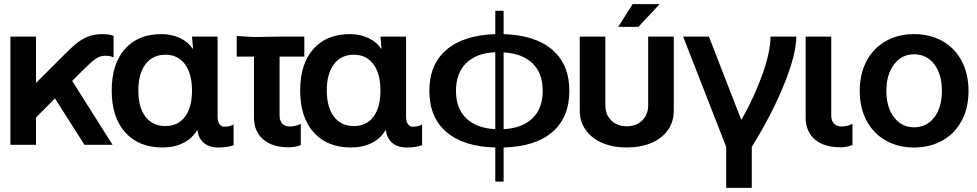

<svg xmlns="http://www.w3.org/2000/svg" viewBox="-20 -696 4696 923"><path d="M153 -520V-299H155L240 -384L269 -413Q315 -460 341.5 -482.5Q368 -505 399.5 -518.5Q431 -532 473 -532Q502 -532 526 -524V-420Q510 -428 485 -428Q460 -428 438 -412Q416 -396 381 -361L327 -307L521 0H386L244 -223L153 -131V0H30V-520Z M517 -261Q517 -389 580.5 -460.5Q644 -532 756 -532Q805 -532 844.5 -513.5Q884 -495 906 -462H908L903 -520H1026V-135Q1026 -113 1034.5 -100Q1043 -87 1057 -87Q1087 -87 1103 -98V2Q1073 13 1029 13Q986 13 960 -9Q934 -31 929 -70H927Q905 -31 861.5 -9Q818 13 762 13Q647 13 582 -59.5Q517 -132 517 -261ZM775 -90Q836 -90 869.5 -135Q903 -180 903 -261Q903 -342 869 -387.5Q835 -433 775 -433Q714 -433 679.5 -387.5Q645 -342 645 -261Q645 -180 679.5 -135Q714 -90 775 -90Z M1201 -424H1118V-523L1201 -518L1324 -520H1443V-424H1324V-141Q1324 -116 1337 -102Q1350 -88 1372 -88Q1403 -88 1426 -101V1Q1402 12 1368 12Q1289 12 1245 -26Q1201 -64 1201 -131Z M1423 -261Q1423 -389 1486.5 -460.5Q1550 -532 1662 -532Q1711 -532 1750.5 -513.5Q1790 -495 1812 -462H1814L1809 -520H1932V-135Q1932 -113 1940.5 -100Q1949 -87 1963 -87Q1993 -87 2009 -98V2Q1979 13 1935 13Q1892 13 1866 -9Q1840 -31 1835 -70H1833Q1811 -31 1767.5 -9Q1724 13 1668 13Q1553 13 1488 -59.5Q1423 -132 1423 -261ZM1681 -90Q1742 -90 1775.5 -135Q1809 -180 1809 -261Q1809 -342 1775 -387.5Q1741 -433 1681 -433Q1620 -433 1585.5 -387.5Q1551 -342 1551 -261Q1551 -180 1585.5 -135Q1620 -90 1681 -90Z M2401 -644V-532Q2554 -527 2635.5 -456.5Q2717 -386 2717 -259Q2717 -132 2635.5 -61.5Q2554 9 2401 13V177H2361V13Q2208 9 2126 -61.5Q2044 -132 2044 -259Q2044 -386 2126 -456.5Q2208 -527 2361 -532V-644ZM2361 -75V-445Q2270 -441 2221 -392.5Q2172 -344 2172 -259Q2172 -175 2221 -127.5Q2270 -80 2361 -75ZM2589 -259Q2589 -344 2540 -391.5Q2491 -439 2401 -444V-75Q2491 -80 2540 -127.5Q2589 -175 2589 -259Z M2767 -164V-520H2890V-191Q2890 -145 2918.5 -117Q2947 -89 2993 -89Q3039 -89 3067.5 -117Q3096 -145 3096 -191V-520H3219V-164Q3219 -111 3191 -71Q3163 -31 3111.5 -9Q3060 13 2993 13Q2926 13 2875 -9Q2824 -31 2795.5 -71.5Q2767 -112 2767 -164ZM3021 -676H3151L3049 -567H2952Z M3543 -121H3545Q3609 -235 3646.5 -342Q3684 -449 3684 -520H3808Q3808 -435 3749 -289.5Q3690 -144 3594 10V207H3471V10L3264 -520H3388Z M3853 -520H3976V-141Q3976 -116 3989 -102Q4002 -88 4024 -88Q4055 -88 4078 -101V1Q4054 12 4020 12Q3941 12 3897 -26Q3853 -64 3853 -131Z M4636 -259Q4636 -178 4603.5 -116.5Q4571 -55 4511.5 -21Q4452 13 4374 13Q4297 13 4237.5 -21Q4178 -55 4145.5 -116.5Q4113 -178 4113 -259Q4113 -340 4145.5 -402Q4178 -464 4237.5 -498Q4297 -532 4374 -532Q4452 -532 4511.5 -498Q4571 -464 4603.5 -402Q4636 -340 4636 -259ZM4374 -84Q4435 -84 4471.5 -132Q4508 -180 4508 -259Q4508 -339 4471.5 -387Q4435 -435 4374 -435Q4315 -435 4278 -386.5Q4241 -338 4241 -259Q4241 -180 4278 -132Q4315 -84 4374 -84Z"/></svg>

Font: Non Bureau Medium
Style: Regular
Weight: 500
Designer: Jona Saucedo
Foundry: Non Foundry
Version: Version 1.000; ttfautohint (v1.8.4)